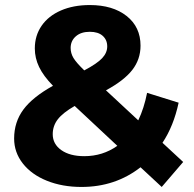

<svg xmlns="http://www.w3.org/2000/svg" viewBox="-20 -729 768 761"><path d="M621 12 537 -66Q437 12 303 12Q227 12 166 -12.5Q105 -37 70.5 -81Q36 -125 36 -180Q36 -245 72.5 -294.5Q109 -344 190 -389Q152 -428 135 -463.5Q118 -499 118 -537Q118 -588 145 -627Q172 -666 221.5 -687.5Q271 -709 336 -709Q427 -709 482 -665.5Q537 -622 537 -548Q537 -494 504.5 -452Q472 -410 400 -371L528 -252Q551 -300 563 -361L688 -322Q668 -229 624 -163L706 -87ZM260 -539Q260 -518 271 -499.5Q282 -481 314 -450Q365 -477 385 -498.5Q405 -520 405 -545Q405 -571 387 -587Q369 -603 336 -603Q301 -603 280.5 -585Q260 -567 260 -539ZM445 -151 276 -309Q229 -282 209 -256Q189 -230 189 -197Q189 -158 223 -134Q257 -110 314 -110Q387 -110 445 -151Z"/></svg>

Font: Montserrat-Bold
Style: Bold
Weight: 700
Version: Version 7.200